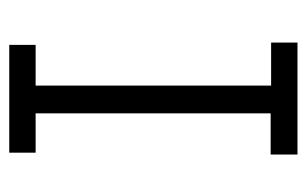

<svg xmlns="http://www.w3.org/2000/svg" viewBox="-144 -519 663 415"><g transform="rotate(-90 187.5 -311.5)"><path d="M61 0H303V-57H210V-566H298V-623H65V-566H150V-58H61Z"/></g></svg>

Font: Inconsolata Condensed
Style: Regular
Weight: 400
Width: 3
Monospace: yes
Designer: Raph Levien, Cyreal, Brenton Simpson
Foundry: Raph Levien, Cyreal, Google
Version: Version 3.100